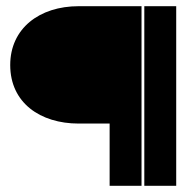

<svg xmlns="http://www.w3.org/2000/svg" viewBox="-20 -600 610 620"><path d="M234 -201H334V0H437V-580H234C107 -580 13 -508 13 -390C13 -268 110 -201 234 -201ZM549 0V-580H446V0Z"/></svg>

Font: Charger Pro
Style: Blk
Weight: 900
Designer: Jasper
Foundry: Cannot Into Space Fonts
Version: Version 1.09